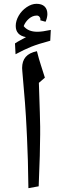

<svg xmlns="http://www.w3.org/2000/svg" viewBox="-20 -983 320 1013"><path d="M185.1 -545.9Q191.9 -347.7 191.9 -314.9V-272Q191.9 -185.5 184.1 0L129.9 9.8Q127.9 -149.4 122.6 -254.9L120.1 -306.2Q114.7 -424.8 97.7 -607.9L96.7 -624Q96.7 -660.6 115.5 -682.6Q134.3 -704.6 174.8 -712.9Q186 -668.5 195.8 -639.2L216.8 -573.2ZM192.4 -876 193.4 -881.8Q193.4 -888.2 188 -894.5Q182.6 -900.9 174.3 -900.9Q151.9 -900.9 132.8 -884.5Q113.8 -868.2 105 -845.2Q128.4 -815.4 176.8 -815.4Q203.1 -815.4 248 -825.2L245.1 -768.1Q181.2 -751 145.3 -736.6Q109.4 -722.2 62 -696.8L59.1 -753.9Q72.8 -763.2 87.9 -771Q103 -778.8 117.2 -787.1Q63 -796.9 63 -846.2Q63 -873 78.6 -900.1Q94.2 -927.2 120.6 -945.1Q147 -962.9 172.4 -962.9Q200.7 -962.9 215.3 -948.7Q230 -934.6 230 -908.2Q230 -899.9 227.1 -887.7Q224.1 -875.5 220.2 -868.2Z"/></svg>

Font: Sahl Naskh
Style: Regular
Weight: 400
Designer: Pascal Zoghbi
Version: Version 1.001